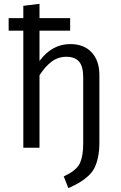

<svg xmlns="http://www.w3.org/2000/svg" viewBox="-20 -767 629 997"><path d="M345.2 -538.1Q416 -538.1 456.1 -494.9Q496.1 -451.7 496.1 -377V-28.8Q496.1 14.6 489.3 47.9Q482.4 81.1 470.7 104.5Q459 127.9 437.7 147.2Q416.5 166.5 393.6 180.2Q370.6 193.8 335 210L311 148.9Q334.5 137.7 348.4 128.9Q362.3 120.1 376 106.7Q389.6 93.3 396.7 76.4Q403.8 59.6 408 34.7Q412.1 9.8 412.1 -23.9V-365.2Q412.1 -423.3 389.9 -447.8Q367.7 -472.2 325.2 -472.2Q282.2 -472.2 248.8 -447.5Q215.3 -422.9 185.1 -376V0H101.1V-607.9H24.9V-672.9H101.1V-736.8L185.1 -747.1V-672.9H344.2V-607.9H185.1V-450.2Q249.5 -538.1 345.2 -538.1Z"/></svg>

Font: Fira Sans Book
Style: Regular
Weight: 350
Designer: Carrois Corporate & Edenspiekermann AG
Foundry: Carrois Corporate GbR & Edenspiekermann AG
Version: Version 4.203;PS 004.203;hotconv 1.0.88;makeotf.lib2.5.64775